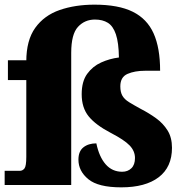

<svg xmlns="http://www.w3.org/2000/svg" viewBox="-26 -795 795 825"><path d="M495 10Q396 10 353.5 -25Q311 -60 311 -109Q311 -145 332.5 -162Q354 -179 388 -179Q400 -121 428 -89Q456 -57 499 -57Q523 -57 538.5 -72Q554 -87 554 -116Q554 -146 531 -170Q508 -194 450 -224Q385 -258 355 -295Q325 -332 325 -390Q325 -445 348.5 -477.5Q372 -510 408.5 -526.5Q445 -543 485 -548Q484 -612 472 -647.5Q460 -683 437.5 -697Q415 -711 382 -711Q338 -711 309 -679.5Q280 -648 280 -568V0H-6V-61H59Q71 -61 79 -71Q87 -81 87 -121V-451H8V-536H87V-531Q87 -622 125.5 -675.5Q164 -729 230.5 -752Q297 -775 380 -775Q483 -775 544.5 -744.5Q606 -714 634 -651.5Q662 -589 662 -491H598Q553 -491 522 -477.5Q491 -464 491 -424Q491 -399 500 -383.5Q509 -368 528.5 -356Q548 -344 579 -327Q614 -309 644.5 -287Q675 -265 694 -234.5Q713 -204 713 -160Q713 -77 656 -33.5Q599 10 495 10Z"/></svg>

Font: Noto Serif Tamil Black
Style: Regular
Weight: 900
Designer: Indian Type Foundry, Tom Grace, and the Monotype Design Team
Foundry: Monotype Imaging Inc.
Version: Version 2.004; ttfautohint (v1.8.4.7-5d5b)